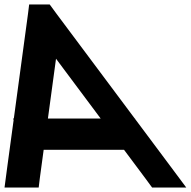

<svg xmlns="http://www.w3.org/2000/svg" viewBox="-52 -790 854 860"><path d="M9.9 -259 73.4 -728 78.6 -770H170.6L201.4 -728L551.7 -259H552.8L553.6 -256.5L709.3 -48L782.3 50H629.3L598.4 8L503.6 -119H143.6L126.4 8L121.3 50H-31.7L-18.7 -48L9 -252L6.8 -259ZM399 -259 198.9 -527 162.6 -259Z"/></svg>

Font: Nordica Plus
Style: NordicaClassicRgOpObl
Weight: 500
Version: Version 1.01